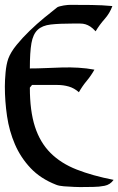

<svg xmlns="http://www.w3.org/2000/svg" viewBox="-20 -772 488 791"><path d="M270 -752Q312 -752 356.5 -751.5Q401 -751 443 -747Q432 -717 411 -693.5Q390 -670 374 -643Q362 -656 352 -662.5Q342 -669 332 -672Q322 -675 309.5 -675Q297 -675 281 -675Q224 -675 189 -671Q154 -667 135 -649Q116 -631 109.5 -594Q103 -557 103 -490Q134 -490 167.5 -491.5Q201 -493 235.5 -494Q270 -495 303.5 -493Q337 -491 369 -485Q355 -460 337 -438.5Q319 -417 305 -392Q286 -409 263.5 -415.5Q241 -422 216 -422H112L103 -411Q103 -315 124 -250Q145 -185 188 -142Q231 -99 296 -73.5Q361 -48 448 -31Q434 -11 410.5 -6.5Q387 -2 365 -2Q351 -2 329.5 -1.5Q308 -1 285.5 -2Q263 -3 243 -4.5Q223 -6 211 -11Q147 -36 106 -79.5Q65 -123 41.5 -177.5Q18 -232 9 -293.5Q0 -355 0 -416Q0 -441 3 -474Q6 -507 14 -530Q24 -557 48 -586.5Q72 -616 102 -645Q132 -674 162.5 -699Q193 -724 216 -742Q219 -744 226.5 -746Q234 -748 242.5 -749.5Q251 -751 258.5 -751.5Q266 -752 270 -752Z"/></svg>

Font: Augsburger Schrift CAT
Style: Regular
Weight: 400
Designer: Peter Wiegel nach Roos&Junge Offenbach
Foundry: CAT-Fonts, Peter Wiegel
Version: Version 1.000